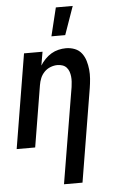

<svg xmlns="http://www.w3.org/2000/svg" viewBox="-63 -798 626 1054"><g transform="rotate(-5 250.0 -270.5)"><path d="M248 -600 286 -756H379L324 -600ZM246 215 334 -313Q336 -327 337 -342Q338 -357 336.5 -371Q335 -385 330.5 -398Q326 -411 317 -421Q308 -431 294.5 -435.5Q281 -440 267 -440Q248 -440 228.5 -432.5Q209 -425 194.5 -410Q180 -395 172.5 -376.5Q165 -358 162 -339L106 0H4L90 -520H192L179 -445Q190 -463 206 -479.5Q222 -496 240.5 -507Q259 -518 280 -523Q301 -528 321 -528Q347 -528 370 -519Q393 -510 407.5 -491Q422 -472 429 -448.5Q436 -425 438.5 -400.5Q441 -376 439 -350Q437 -324 433 -299L348 215Z"/></g></svg>

Font: Iosevka SS18 Semibold
Style: Italic
Weight: 600
Italic angle: -9°
Monospace: yes
Designer: Belleve Invis
Foundry: Belleve Invis
Version: Version 25.1.1; ttfautohint (v1.8.4)